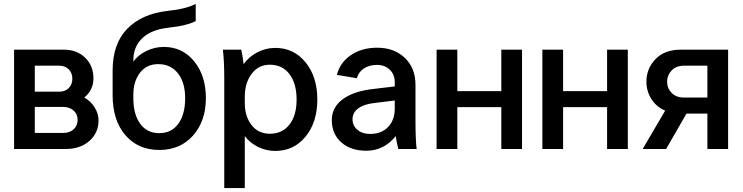

<svg xmlns="http://www.w3.org/2000/svg" viewBox="-20 -762 3798 982"><path d="M306 -508Q373 -508 415.5 -467Q458 -426 458 -361Q458 -302 411 -263Q443 -246 463.5 -213.5Q484 -181 484 -147Q484 -82 437 -41Q390 0 317 0H52V-508ZM158 -82H303Q336 -82 356.5 -100.5Q377 -119 377 -149Q377 -178 356.5 -196.5Q336 -215 303 -215H158ZM158 -293H283Q313 -293 331.5 -311.5Q350 -330 350 -359Q350 -389 331.5 -407.5Q313 -426 283 -426H158Z M662 -277Q662 -346 696 -390Q730 -434 789 -434Q853 -434 890 -387Q927 -340 927 -260Q927 -177 892 -129Q857 -81 795 -81Q732 -81 697 -129Q662 -177 662 -260ZM556 -275Q556 -147 621 -71Q686 5 795 5Q902 5 967.5 -69Q1033 -143 1033 -260Q1033 -375 973 -448.5Q913 -522 818 -522Q772 -522 730 -502Q688 -482 662 -447V-454Q662 -521 705.5 -564.5Q749 -608 832 -619Q838 -620 853.5 -622Q869 -624 876 -625Q883 -626 896.5 -628Q910 -630 918.5 -632.5Q927 -635 938.5 -638Q950 -641 960.5 -645Q971 -649 981 -654V-742Q932 -716 835 -706Q705 -691 630.5 -614.5Q556 -538 556 -401Z M1232 -66V200H1127V-360Q1127 -448 1120 -508H1214Q1221 -477 1226 -434Q1252 -471 1295.5 -494Q1339 -517 1388 -517Q1483 -517 1543 -443Q1603 -369 1603 -253Q1603 -137 1543 -63.5Q1483 10 1388 10Q1342 10 1300 -10.5Q1258 -31 1232 -66ZM1232 -235Q1232 -167 1266.5 -122.5Q1301 -78 1360 -78Q1424 -78 1460.5 -125Q1497 -172 1497 -253Q1497 -335 1460.5 -383Q1424 -431 1360 -431Q1302 -431 1267 -384.5Q1232 -338 1232 -267Z M2017 0Q2008 -38 2004 -66Q1944 9 1853 9Q1774 9 1725.5 -34Q1677 -77 1677 -148Q1677 -213 1733 -254.5Q1789 -296 1890 -307L1999 -320V-342Q1999 -381 1973.5 -405.5Q1948 -430 1908 -430Q1869 -430 1841.5 -412Q1814 -394 1805 -362L1703 -379Q1719 -442 1774.5 -480Q1830 -518 1909 -518Q1996 -518 2050.5 -466Q2105 -414 2105 -328V-148Q2105 -47 2111 0ZM1783 -152Q1783 -119 1808 -98Q1833 -77 1873 -77Q1931 -77 1965 -112.5Q1999 -148 1999 -207V-248L1893 -235Q1841 -229 1812 -207.5Q1783 -186 1783 -152Z M2319 -508V-296H2544V-508H2650V0H2544V-214H2319V0H2213V-508Z M2860 -508V-296H3085V-508H3191V0H3085V-214H2860V0H2754V-508Z M3598 0V-181H3491L3387 0H3267L3382 -196Q3336 -216 3311 -256.5Q3286 -297 3286 -344Q3286 -411 3332.5 -459.5Q3379 -508 3462 -508H3704V0ZM3479 -263H3598V-426H3479Q3438 -426 3415 -401.5Q3392 -377 3392 -344Q3392 -311 3415 -287Q3438 -263 3479 -263Z"/></svg>

Font: LT Superior Semi-bold
Style: Regular
Weight: 600
Designer: Daniel Lyons
Foundry: LyonsType
Version: Version 1.0